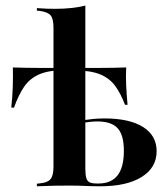

<svg xmlns="http://www.w3.org/2000/svg" viewBox="-20 -651 584 671"><path d="M204.8 -405.6Q150 -405.6 116.9 -391.1Q83.9 -376.6 64.1 -347.6Q44.4 -318.5 29 -275H19.4Q23.4 -311.3 24.6 -346.4Q25.8 -381.5 25 -415.3Q46 -414.5 68.1 -414.1Q90.3 -413.7 111.3 -413.7H204.8H240.3H333.9Q354.8 -413.7 377.4 -414.1Q400 -414.5 421 -415.3Q419.4 -383.9 421 -351.2Q422.6 -318.5 425.8 -284.7H416.9Q401.6 -325 381.9 -351.6Q362.1 -378.2 329 -391.5Q296 -404.8 240.3 -404.8ZM166.9 -208.1V-554.8Q166.9 -584.7 157.3 -596.8Q147.6 -608.9 119.4 -612.9L108.9 -613.7V-622.6Q129.8 -621 145.2 -620.6Q160.5 -620.2 175 -620.2Q203.2 -620.2 229 -623Q254.8 -625.8 278.2 -631.5V-622.6V-208.1ZM222.6 -2.4Q196 -2.4 170.2 -2Q144.4 -1.6 108.9 0V-8.9L121 -10.5Q146.8 -12.9 156.9 -25.4Q166.9 -37.9 166.9 -67.7V-208.1H278.2V-62.9Q278.2 -41.1 281.5 -29.4Q284.7 -17.7 293.5 -13.7Q302.4 -9.7 319.4 -9.7H324.2Q368.5 -9.7 390.7 -37.9Q412.9 -66.1 412.9 -124.2Q412.9 -179 391.1 -202.8Q369.4 -226.6 320.2 -226.6Q307.3 -226.6 293.5 -225Q279.8 -223.4 258.9 -220.2V-228.2Q283.9 -233.1 304 -235.1Q324.2 -237.1 345.2 -237.1Q432.3 -237.1 479.8 -207.3Q527.4 -177.4 527.4 -122.6Q527.4 -65.3 475.4 -32.7Q423.4 0 330.6 0Q301.6 0 277.4 -1.2Q253.2 -2.4 222.6 -2.4Z"/></svg>

Font: Playfair 144pt SemiCondensed
Style: Bold
Weight: 700
Width: 4
Designer: Claus Eggers Sørensen
Foundry: Claus Eggers Sørensen
Version: Version 2.203